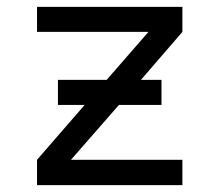

<svg xmlns="http://www.w3.org/2000/svg" viewBox="-20 -540 640 560"><path d="M88 0V-74L227 -234H149V-307H291L413 -447H88V-520H512V-447L391 -307H451V-234H327L187 -74H512V0Z"/></svg>

Font: Iosevka Meiseki Sans
Style: Regular
Weight: 400
Monospace: yes
Designer: Belleve Invis
Foundry: Belleve Invis
Version: Version 11.2.6; ttfautohint (v1.8.4)